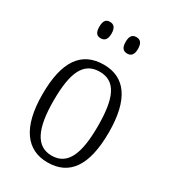

<svg xmlns="http://www.w3.org/2000/svg" viewBox="-183 -837 841 942"><g transform="rotate(30 237.0 -365.5)"><path d="M309 -648C329 -648 344 -659 344 -694C344 -730 329 -741 309 -741C288 -741 274 -730 274 -694C274 -659 288 -648 309 -648ZM159 -648C179 -648 194 -659 194 -694C194 -730 179 -741 159 -741C138 -741 125 -730 125 -694C125 -659 138 -648 159 -648ZM237 10C360 10 425 -78 425 -268C425 -454 359 -544 239 -544C112 -544 49 -454 49 -268C49 -79 120 10 237 10ZM238 -29C149 -29 112 -112 112 -268C112 -425 146 -504 238 -504C329 -504 363 -426 363 -268C363 -114 330 -29 238 -29Z"/></g></svg>

Font: Noto Serif Thai Condensed Light
Style: Regular
Weight: 300
Width: 3
Designer: Monotype Design Team
Foundry: Monotype Imaging Inc.
Version: Version 2.002